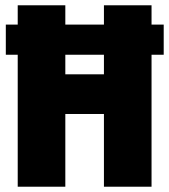

<svg xmlns="http://www.w3.org/2000/svg" viewBox="-20 -706 640 726"><path d="M47 0V-686H227V-425H373V-686H553V0H373V-275H227V0ZM2 -499V-613H599V-499Z"/></svg>

Font: Chivo Mono Medium ExtraBold
Style: Regular
Weight: 800
Monospace: yes
Version: Version 1.008